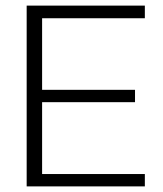

<svg xmlns="http://www.w3.org/2000/svg" viewBox="-20 -664 581 684"><path d="M75 0V-644H496V-599H130V-344H461V-300H130V-44H496V0Z"/></svg>

Font: Kanit ExtraLight
Style: Regular
Weight: 275
Designer: Katatrad Team
Foundry: CadsonDemak
Version: Version 2.000; ttfautohint (v1.8.3)